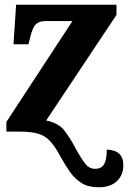

<svg xmlns="http://www.w3.org/2000/svg" viewBox="-20 -556 542 811"><path d="M396 235Q353 235 325 217.5Q297 200 276.5 171.5Q256 143 237 108Q214 65 193 41.5Q172 18 142 9Q112 0 63 0H7V-41L286 -467H172Q146 -467 132 -454Q118 -441 108 -400L100 -369H37L48 -536H472V-493L175 -47Q227 -37 252 -4.5Q277 28 296 65Q323 114 340 135.5Q357 157 381 157Q409 157 420 137Q431 117 431 76Q501 78 501 142Q501 183 474 209Q447 235 396 235Z"/></svg>

Font: Noto Serif SemiCondensed ExtraBold
Style: Regular
Weight: 800
Width: 4
Designer: Monotype Design Team
Foundry: Monotype Imaging Inc.
Version: Version 2.015